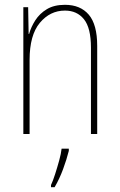

<svg xmlns="http://www.w3.org/2000/svg" viewBox="-20 -650 498 798"><path d="M250 -630Q314 -630 349 -589Q384 -548 384 -459V-93H358V-452Q358 -534 329 -570Q300 -606 250 -606Q188 -606 145.5 -555Q103 -504 103 -401V-93H77V-620H97L99 -509H101Q109 -538 127 -566Q145 -594 175 -612Q205 -630 250 -630ZM266 -23Q257 13 242 53.5Q227 94 207 128H192V119Q200 102 209 74Q218 46 226 17Q234 -12 236 -32H266Z"/></svg>

Font: Noto Sans Kannada UI Condensed Thin
Style: Regular
Weight: 100
Width: 3
Designer: Jelle Bosma - Monotype Design Team
Foundry: Monotype Imaging Inc.
Version: Version 2.005; ttfautohint (v1.8.4.7-5d5b)